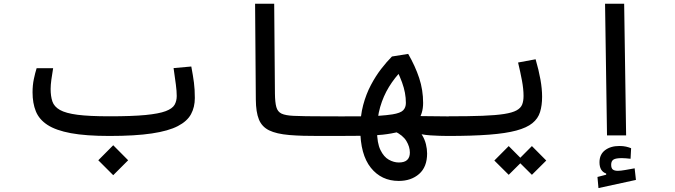

<svg xmlns="http://www.w3.org/2000/svg" viewBox="-20 -713 3556 1011"><path d="M556.2 2.9Q432.6 2.9 353.5 -11.7Q274.4 -26.4 230.2 -55.2Q186 -84 168.7 -127Q151.4 -169.9 151.4 -226.6Q151.4 -264.2 158.2 -296.6Q165 -329.1 172.9 -354H259.8Q254.4 -322.8 250.5 -293.9Q246.6 -265.1 246.6 -244.6Q246.6 -206.1 255.9 -178.7Q265.1 -151.4 295.7 -134Q326.2 -116.7 388.2 -108.6Q450.2 -100.6 556.2 -100.6Q675.3 -100.6 746.1 -107.4Q816.9 -114.3 852.3 -127.7Q887.7 -141.1 899.2 -161.1Q910.6 -181.2 910.6 -207.5Q910.6 -232.9 906 -267.8Q901.4 -302.7 894 -354.5L987.3 -362.8Q996.6 -314 1001.2 -278.3Q1005.9 -242.7 1005.9 -196.8Q1005.9 -148.9 985.8 -111.8Q965.8 -74.7 916.5 -49.1Q867.2 -23.4 779.5 -10.3Q691.9 2.9 556.2 2.9ZM576.2 209.5 497.6 130.9 576.2 51.8 654.8 130.9Z M1752 2.9Q1701.7 2.9 1658.9 2.9Q1616.2 2.9 1578.4 2Q1540.5 1 1503.9 -2Q1435.5 -7.8 1397.2 -26.6Q1358.9 -45.4 1343.3 -84Q1327.6 -122.6 1327.1 -188.5L1323.2 -693.4H1423.8L1427.7 -220.2Q1428.2 -173.8 1435.1 -149.2Q1441.9 -124.5 1462.6 -114.7Q1483.4 -105 1525.9 -103Q1558.6 -101.6 1592.5 -101.1Q1626.5 -100.6 1666.7 -100.6Q1707 -100.6 1757.8 -100.6Q1772 -100.6 1778.3 -88.9Q1784.7 -77.1 1784.7 -54.2Q1784.7 -22.9 1775.9 -10Q1767.1 2.9 1752 2.9Z M2079.6 239.7Q1988.3 239.7 1932.6 170.2Q1877 100.6 1877 -34.7Q1877 -102.1 1892.3 -159.7Q1907.7 -217.3 1932.9 -264.9Q1958 -312.5 1987.1 -350.1Q2016.1 -387.7 2043.9 -415.5L2129.4 -429.2Q2166.5 -364.7 2187.3 -302Q2208 -239.3 2208 -170.9Q2208 -113.8 2178.5 -75.4Q2148.9 -37.1 2084.5 -20Q2041 -8.8 1995.8 -3.9Q1950.7 1 1892.6 2Q1834.5 2.9 1752 2.9Q1736.8 2.9 1730.2 -8.8Q1723.6 -20.5 1723.6 -56.2Q1723.6 -84 1733.2 -92Q1742.7 -100.1 1757.8 -100.1Q1833 -100.1 1885.7 -100.6Q1938.5 -101.1 1976.8 -103.5Q2015.1 -106 2046.4 -110.8Q2088.9 -117.7 2103 -132.3Q2117.2 -147 2117.2 -170.9Q2117.2 -197.8 2112.3 -224.1Q2107.4 -250.5 2096.9 -279.5Q2086.4 -308.6 2069.8 -342.8L2098.1 -344.7Q2058.1 -304.2 2028.3 -255.6Q1998.5 -207 1981.9 -149.7Q1965.3 -92.3 1965.3 -25.4Q1965.3 40 1983.2 76.7Q2001 113.3 2027.3 127.9Q2053.7 142.6 2080.1 142.6Q2109.9 142.6 2124 129.2Q2138.2 115.7 2138.2 90.3Q2138.2 60.1 2119.9 29.5Q2101.6 -1 2057.1 -22L2084.5 -106.4Q2137.7 -103 2203.6 -101.6Q2269.5 -100.1 2343.8 -100.1Q2368.2 -100.1 2380.4 -93.5Q2392.6 -86.9 2392.6 -58.1Q2392.6 -18.1 2379.9 -7.6Q2367.2 2.9 2337.9 2.9Q2297.9 2.9 2247.1 -0.2Q2196.3 -3.4 2160.2 -17.1L2163.6 -39.6Q2187.5 -25.9 2201.9 -2.9Q2216.3 20 2222.7 45.9Q2229 71.8 2229 95.2Q2229 166 2187 202.9Q2145 239.7 2079.6 239.7Z M2337.9 2.9Q2328.6 2.9 2325.2 -11.5Q2321.8 -25.9 2321.8 -52.7Q2321.8 -78.6 2328.6 -89.6Q2335.4 -100.6 2343.8 -100.6Q2449.7 -100.6 2520.5 -103.3Q2591.3 -106 2634.5 -112.8Q2677.7 -119.6 2700 -131.8Q2722.2 -144 2729.5 -162.6Q2736.8 -181.2 2736.8 -208Q2736.8 -244.1 2728.5 -288.6Q2720.2 -333 2708 -383.8L2800.3 -400.9Q2816.9 -343.8 2825.7 -294.7Q2834.5 -245.6 2834.5 -203.6Q2834.5 -157.7 2823.7 -123Q2813 -88.4 2783.4 -64.5Q2753.9 -40.5 2698.7 -25.6Q2643.6 -10.7 2555.2 -3.9Q2466.8 2.9 2337.9 2.9ZM2780.8 207.5 2705.1 132.3 2780.8 56.2 2856.4 132.3ZM2658.7 207.5 2583 132.3 2658.7 56.2 2734.4 132.3Z M3176.3 0 3166 -693.4H3266.6L3276.9 0ZM3131.3 277.3 3126 218.8 3206.1 198.2 3201.2 230 3171.9 212.4V200.7Q3136.7 188.5 3136.7 141.6Q3136.7 100.1 3166 77.9Q3195.3 55.7 3241.2 55.7Q3261.7 55.7 3276.4 59.1Q3291 62.5 3303.2 67.4L3300.3 123Q3289.1 121.6 3275.9 120.6Q3262.7 119.6 3254.4 119.6Q3222.2 119.6 3210.2 127.4Q3198.2 135.3 3198.2 154.3Q3198.2 172.9 3207 179.7Q3215.8 186.5 3233.4 186.5Q3247.6 186.5 3273.7 181.9Q3299.8 177.2 3321.8 173.3L3328.6 234.4Z"/></svg>

Font: Cascadia Code
Style: Regular
Weight: 400
Designer: Aaron Bell
Foundry: Saja Typeworks
Version: Version 2404.023